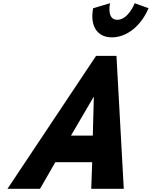

<svg xmlns="http://www.w3.org/2000/svg" viewBox="-20 -1172 942 1192"><path d="M816.2 -1152C816.2 -1152 776.7 -1049 708.2 -1049C639.7 -1049 663.2 -1152 663.2 -1152L558.3 -1121C537.6 -1014 580.8 -940 674.9 -940C768.9 -940 857.4 -1014 902.1 -1121ZM703.1 -825H576.3L26.6 0H228.6L323.5 -165H552.4L546.4 0H748.4ZM556.2 -330H420.6L561 -570H562.5Z"/></svg>

Font: Hussar
Style: BdSuprConOblThree
Weight: 700
Foundry: Cannot Into Space Fonts
Version: Version 2.00